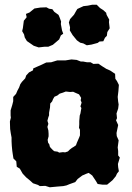

<svg xmlns="http://www.w3.org/2000/svg" viewBox="-20 -773 560 814"><path d="M248 16 223 18 191 21 172 15 149 16 141 11 120 4 108 -7 91 -21 76 -37 64 -58 51 -66 49 -89 37 -101 34 -120 32 -134 30 -155 29 -174V-190L26 -206L23 -226L22 -258L26 -274L25 -284V-305L32 -328L36 -344V-362L48 -375L54 -389L61 -402L66 -416L73 -426L87 -441L91 -453L103 -466L120 -475L121 -483L139 -491L153 -497L176 -508L197 -509L223 -517H258L283 -521L305 -519L323 -512H333L349 -509H364L376 -502L397 -503L415 -491L431 -481L447 -474L468 -460L469 -439L476 -429L484 -413L482 -387L479 -362L481 -342L483 -330L481 -313L474 -292L476 -272L472 -263L481 -243L474 -209L475 -196L483 -178L479 -148L481 -133V-114L488 -105L480 -78L481 -64L484 -47L476 -37L471 -26L457 -9L445 1L434 10H415L394 7L387 -5L371 -29L356 -40L345 -36L329 -29L309 -14L299 -1L274 8L262 13ZM231 -126 247 -128 256 -127 268 -131 276 -139 285 -146 292 -150 302 -157 306 -168 310 -177 316 -191 319 -199V-223L315 -231L316 -245V-260L317 -271L318 -283L321 -292L323 -304L325 -315L321 -322L326 -338L322 -348L324 -358L315 -373L301 -379L290 -384L277 -383L259 -385L246 -380L233 -376L223 -368L211 -363L205 -353L201 -343L193 -334L192 -317L190 -306L188 -295V-284L185 -276L181 -261L185 -248L181 -235L185 -220L186 -206V-195L182 -180L184 -168L189 -161L191 -152L195 -146L205 -136L210 -132L224 -130ZM348 -581 333 -589 320 -592 306 -602 288 -624 276 -644 277 -657 272 -678 277 -692 294 -711 303 -727 308 -735 334 -747 352 -749 371 -753H390L404 -739L418 -730L430 -719L432 -710L443 -690L442 -679L445 -653L435 -637L433 -621L425 -613L418 -598L402 -597L394 -591L368 -584ZM144 -572 123 -579 110 -588 94 -599 85 -614 82 -627 74 -641 77 -654 81 -685 93 -700 90 -714 105 -720 126 -737 151 -741 177 -742 188 -736 202 -734 210 -723 228 -710 232 -701 239 -682 238 -671 243 -644 248 -630 238 -623 231 -606 217 -594 204 -583 185 -575H170Z"/></svg>

Font: Winky Rough
Style: Bold
Weight: 700
Designer: Simon Atzbach
Foundry: typofactur
Version: Version 1.206; ttfautohint (v1.8.4.7-5d5b)